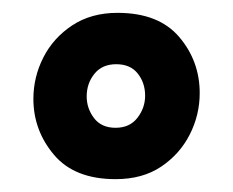

<svg xmlns="http://www.w3.org/2000/svg" viewBox="-20 -645 363 299"><path d="M160 -366Q96 -366 64 -404Q32 -442 32 -491Q32 -525 47.5 -555.5Q63 -586 92.5 -605.5Q122 -625 163 -625Q227 -625 259 -587.5Q291 -550 291 -500Q291 -466 275.5 -435.5Q260 -405 231 -385.5Q202 -366 160 -366ZM160 -446Q182 -446 194 -461.5Q206 -477 206 -496Q206 -516 194.5 -530.5Q183 -545 161 -545Q139 -545 127 -530Q115 -515 115 -495Q115 -476 126.5 -461Q138 -446 160 -446Z"/></svg>

Font: Grenze Gotisch Black
Style: Regular
Weight: 900
Designer: Renata Polastri
Foundry: Omnibus-Type
Version: Version 1.001